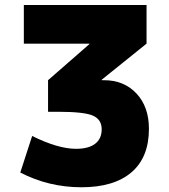

<svg xmlns="http://www.w3.org/2000/svg" viewBox="-20 -540 695 790"><path d="M63.5 169.9 112.3 19.5Q218.8 72.3 293 72.3Q343.8 72.3 371.1 51.8Q398.4 31.2 398.4 -8.3Q398.4 -47.9 362.8 -64Q327.1 -80.1 217.8 -80.1H177.7V-210L347.7 -358.4V-360.4H78.1V-519.5H583V-360.4L398.4 -211.9V-210H408.2Q490.2 -210 541.5 -155.3Q592.8 -100.6 592.8 -9.8Q592.8 107.4 521 168.9Q449.2 230.5 314.9 230.5Q180.7 230.5 63.5 169.9Z"/></svg>

Font: GenEi M Gothic v2 Black
Style: Regular
Weight: 900
Version: Version 2.0